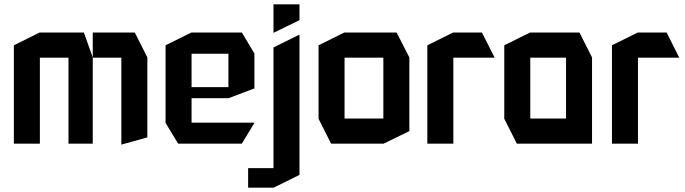

<svg xmlns="http://www.w3.org/2000/svg" viewBox="-20 -663 3159 886"><path d="M44 0V-454L163 -513H164V0ZM296 0V-397H408V0ZM164 -397V-513H367L408 -398V-397ZM540 4V-397H660V-29L541 4ZM408 -397V-513H602L660 -398V-397Z M802 0 744 -96V-97H1154V-96L1096 0ZM744 -97V-454L863 -513H864V-97ZM864 -210V-261H1034V-210ZM864 -415V-513H1096L1154 -416V-415ZM1034 -210V-415H1154V-255L1035 -210Z M1242 203V-444L1361 -503H1362V144L1243 203ZM1125 203V113H1242V203ZM1242 -512V-643H1362V-570L1243 -512Z M1570 -397V-513H1810L1869 -398V-397ZM1508 0 1450 -115V-116H1749V0ZM1450 -116V-454L1569 -513H1570V-116ZM1749 0V-397H1869V-58L1750 0Z M1952 0V-454L2071 -513H2072V0ZM2072 -397V-513H2204L2262 -398V-397Z M2427 -397V-513H2654L2712 -398V-397ZM2365 0 2307 -115V-116H2592V0ZM2307 -116V-454L2426 -513H2427V-116ZM2592 0V-397H2712V0Z M2804 0V-454L2923 -513H2924V0ZM2924 -397V-513H3056L3114 -398V-397Z"/></svg>

Font: Foldit Medium
Style: Regular
Weight: 500
Version: Version 1.003